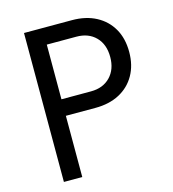

<svg xmlns="http://www.w3.org/2000/svg" viewBox="-109 -820 817 909"><g transform="rotate(-15 300.0 -365.0)"><path d="M92 0V-730H327Q395 -730 445 -703.5Q495 -677 522.5 -629Q550 -581 550 -515Q550 -450 522.5 -401.5Q495 -353 445 -326.5Q395 -300 327 -300H182V0ZM182 -381H327Q386 -381 421.5 -417.5Q457 -454 457 -515Q457 -577 421.5 -613Q386 -649 327 -649H182Z"/></g></svg>

Font: JetBrains Mono
Style: Regular
Weight: 400
Monospace: yes
Designer: Philipp Nurullin, Konstantin Bulenkov
Foundry: JetBrains
Version: Version 2.305